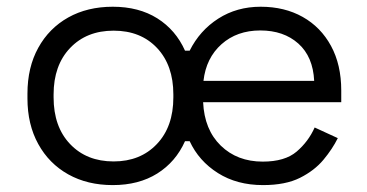

<svg xmlns="http://www.w3.org/2000/svg" viewBox="-20 -522 1064 556"><path d="M59.5 -237V-250.8Q59.5 -327 90.8 -383.6Q122 -440.2 177.6 -471.4Q233.2 -502.5 306.5 -502.5Q382 -502.5 435.5 -468.9Q489 -435.2 515.8 -375.2H529.2Q558.5 -433.8 612.1 -468.1Q665.8 -502.5 734.8 -502.5Q804 -502.5 856.5 -473Q909 -443.5 938.6 -389Q968.2 -334.5 968.2 -260V-226H568.2Q571.8 -146.5 619.4 -100.2Q667 -54 740.8 -54Q805 -54 839 -83Q873 -112 891.2 -152.8L958.2 -122Q942.8 -90.8 916.8 -59.5Q890.8 -28.2 848.8 -7.1Q806.8 14 741.5 14Q666.2 14 611 -20.9Q555.8 -55.8 529.2 -113.2H515.8Q489 -53.2 435.5 -19.6Q382 14 306.5 14Q233.2 14 177.6 -17.1Q122 -48.2 90.8 -104.9Q59.5 -161.5 59.5 -237ZM482 -240V-248.5Q482 -332.8 434.8 -383Q387.5 -433.2 309 -433.2Q230.8 -433.2 183 -383Q135.2 -332.8 135.2 -248.5V-240Q135.2 -155 183 -104.8Q230.8 -54.5 309 -54.5Q386.5 -54.5 434.2 -104.8Q482 -155 482 -240ZM889.8 -287.8Q886.5 -357.8 844 -395.8Q801.5 -433.8 733.8 -433.8Q666.2 -433.8 621.5 -394Q576.8 -354.2 569.2 -287.8Z"/></svg>

Font: Space 7353
Style: Regular
Weight: 400
Designer: Christine Claussen + Ruben Lyon  (Space 7353)
Version: Version 1.000;FEAKit 1.0